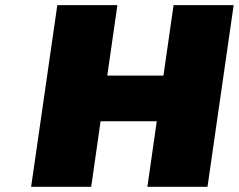

<svg xmlns="http://www.w3.org/2000/svg" viewBox="-20 -721 922 741"><path d="M100.1 0 201.2 -701.2H433.1L394 -429.2H610.8L649.9 -701.2H881.8L780.8 0H548.8L585 -252.9H368.2L332 0Z"/></svg>

Font: Trueno Black
Style: Italic
Weight: 900
Designer: Julieta Ulanovsky
Foundry: Julieta Ulanovsky
Version: Version 3.001b | FøM Fix